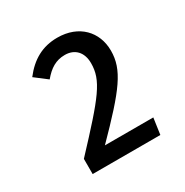

<svg xmlns="http://www.w3.org/2000/svg" viewBox="-115 -899 622 646"><g transform="rotate(-30 195.5 -576.5)"><path d="M191 -805C133 -805 89 -780 52 -732L99 -696C124 -726 149 -742 184 -742C222 -742 247 -717 247 -674C247 -607 212 -564 65 -407V-348H328L337 -411H149C285 -549 326 -603 326 -677C326 -750 275 -805 191 -805Z"/></g></svg>

Font: Glow Sans SC Condensed Medium
Style: Regular
Weight: 600
Width: 3
Designer: Ryoko NISHIZUKA (kana, bopomofo & ideographs); Paul D. Hunt (Latin, Greek & Cyrillic); Sandoll Communications, Soo-young
Version: Version 0.93